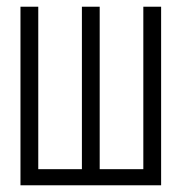

<svg xmlns="http://www.w3.org/2000/svg" viewBox="-20 -552 540 572"><path d="M41 0V-532H94V-48H224V-532H277V-48H407V-532H460V0Z"/></svg>

Font: Noto Sans Mono ExtraCondensed Light
Style: Regular
Weight: 300
Width: 2
Designer: Monotype Design Team
Foundry: Monotype Imaging Inc.
Version: Version 2.014; ttfautohint (v1.8.4.7-5d5b)